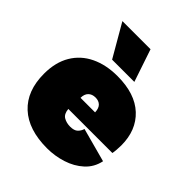

<svg xmlns="http://www.w3.org/2000/svg" viewBox="-204 -853 989 989"><g transform="rotate(45 290.0 -359.0)"><path d="M303 10Q167 10 93.5 -58Q20 -126 20 -251Q20 -334 54.5 -392Q89 -450 151.5 -480Q214 -510 297 -510Q425 -510 494 -445.5Q563 -381 563 -271Q563 -255 561.5 -237.5Q560 -220 558 -211H237Q240 -177 260.5 -165Q281 -153 308 -153Q337 -153 350.5 -166Q364 -179 369 -197L554 -147Q543 -94 504.5 -59Q466 -24 412.5 -7Q359 10 303 10ZM241 -296H347Q346 -325 332 -338.5Q318 -352 295 -352Q270 -352 255.5 -337.5Q241 -323 241 -296ZM319 -728 379 -550H217L114 -728Z"/></g></svg>

Font: Prodigy Sans Black
Style: Regular
Weight: 900
Designer: Wei Huang
Foundry: Wei Huang
Version: Version 1.003; ttfautohint (v1.8.3)